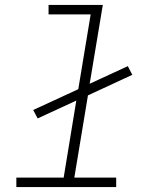

<svg xmlns="http://www.w3.org/2000/svg" viewBox="-20 -755 640 775"><path d="M46 0V-38H237L288 -349L132 -277L114 -311L296 -395L346 -697H176V-735H395L342 -417L496 -488L514 -453L335 -370L280 -38H449V0Z"/></svg>

Font: Iosevka Slab XLtExObl
Style: Regular
Weight: 200
Width: 7
Italic angle: -9°
Monospace: yes
Designer: Belleve Invis
Foundry: Belleve Invis
Version: Version 11.1.1; ttfautohint (v1.8.3)